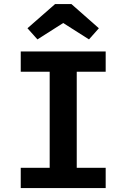

<svg xmlns="http://www.w3.org/2000/svg" viewBox="-20 -952 640 972"><path d="M515 -691.5V-589H368.5V-102.5H515V0H85V-102.5H231.5V-589H85V-691.5ZM341.5 -931.5 480.5 -809 430.5 -752.5 300 -835.5 169.5 -752.5 119 -809 259 -931.5Z"/></svg>

Font: Fira Code Light SemiBold
Style: Regular
Weight: 600
Monospace: yes
Version: Version 5.002